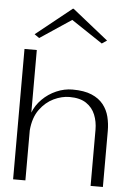

<svg xmlns="http://www.w3.org/2000/svg" viewBox="-61 -982 705 1027"><g transform="rotate(5 291.0 -468.5)"><path d="M49 0V-700H115V-364Q130 -404 162.5 -436.5Q195 -469 237.5 -487.5Q280 -506 324 -506Q387 -506 427 -489Q467 -472 490 -443Q513 -414 522 -377.5Q531 -341 531 -302V-1H465V-302Q465 -346 450 -383Q435 -420 401.5 -442.5Q368 -465 312 -465Q270 -465 227 -444.5Q184 -424 152.5 -381Q121 -338 115 -269V0ZM122 -765 96 -783 288 -937H292L485 -783L458 -765L290 -877Z"/></g></svg>

Font: Panamera
Style: Regular
Weight: 400
Designer: Bastien Sozeau
Foundry: NBR — Bastien Sozeau
Version: Version 3.002; ttfautohint (v1.8.4.7-5d5b);gftools[0.9.33]